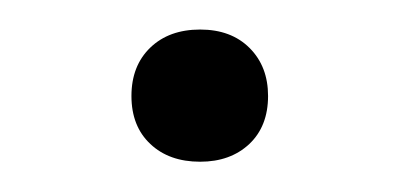

<svg xmlns="http://www.w3.org/2000/svg" viewBox="-20 -104 270 130"><path d="M115.5 5.5Q94.5 5.5 81.8 -6.5Q69 -18.5 69 -39Q69 -59.5 81.8 -71.8Q94.5 -84 115.5 -84Q136.5 -84 149 -71.5Q161.5 -59 161.5 -39Q161.5 -18.5 148.8 -6.5Q136 5.5 115.5 5.5Z"/></svg>

Font: Encode Sans SemiExpanded SemiExpanded Light
Style: Regular
Weight: 300
Width: 6
Designer: Multiple Designers
Foundry: Impallari Type
Version: Version 3.000; ttfautohint (v1.8.3) -l 8 -r 50 -G 200 -x 14 